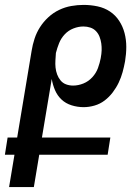

<svg xmlns="http://www.w3.org/2000/svg" viewBox="-33 -763 553 783"><path d="M105 0H4L26 -132H-13L-2 -202H37L96 -556Q100 -581 108 -605.5Q116 -630 130 -652Q144 -674 164 -692.5Q184 -711 208 -722.5Q232 -734 257.5 -738.5Q283 -743 308 -743Q337 -743 365 -737Q393 -731 415.5 -716Q438 -701 453 -678Q468 -655 475 -628Q482 -601 482 -572Q482 -543 477 -513Q473 -491 467 -469Q461 -447 451 -426Q441 -405 426.5 -386Q412 -367 393.5 -353Q375 -339 352.5 -332.5Q330 -326 308 -326Q283 -326 259 -333.5Q235 -341 218 -357Q201 -373 191.5 -395Q182 -417 178 -441L138 -202H417L406 -132H127ZM265 -414Q286 -414 307 -422.5Q328 -431 343.5 -448Q359 -465 366.5 -485.5Q374 -506 378 -527V-528Q381 -543 381.5 -557.5Q382 -572 380 -586Q378 -600 373 -613Q368 -626 358.5 -636Q349 -646 335.5 -650.5Q322 -655 307 -655Q287 -655 266.5 -647Q246 -639 231 -623Q216 -607 208 -587Q200 -567 195 -547Q194 -532 193 -517Q192 -502 193.5 -487.5Q195 -473 200 -459.5Q205 -446 214 -435Q223 -424 236.5 -419Q250 -414 265 -414Z"/></svg>

Font: Iosevka Semibold Oblique
Style: Regular
Weight: 600
Italic angle: -9°
Monospace: yes
Designer: Belleve Invis
Foundry: Belleve Invis
Version: Version 32.5.0; ttfautohint (v1.8.4)